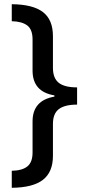

<svg xmlns="http://www.w3.org/2000/svg" viewBox="-20 -735 414 914"><path d="M36 78Q86 77 110.5 57Q135 37 135 -9V-157Q135 -257 239 -275V-281Q135 -298 135 -399V-547Q135 -595 109.5 -614Q84 -633 36 -634V-715Q137 -714 184.5 -677.5Q232 -641 232 -563V-412Q232 -363 259.5 -341Q287 -319 347 -319V-237Q288 -237 260 -215.5Q232 -194 232 -145V7Q232 84 184.5 121Q137 158 36 159Z"/></svg>

Font: Noto Sans Gujarati UI SemiCondensed Medium
Style: Regular
Weight: 500
Width: 4
Designer: Jelle Bosma - Monotype Design Team, Universal Thirst
Foundry: Monotype Imaging Inc.
Version: Version 2.106; ttfautohint (v1.8.4.7-5d5b)